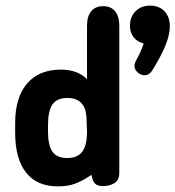

<svg xmlns="http://www.w3.org/2000/svg" viewBox="-20 -653 625 684"><path d="M290 -371Q256 -405 197 -405Q119 -405 76.5 -355.5Q34 -306 34 -214V-181Q34 -87 73 -38Q112 11 186 11Q221 11 247 1.5Q273 -8 306 -30Q310 -6 319.5 2Q329 10 347 10Q370 10 387.5 -0.5Q405 -11 405 -38V-561Q405 -595 390 -613Q375 -631 347 -631Q320 -631 305 -613Q290 -595 290 -561ZM289 -209 290 -185Q290 -135 273 -112.5Q256 -90 219 -90Q183 -90 167 -112.5Q151 -135 151 -185V-207Q151 -258 167 -281Q183 -304 220 -304Q256 -304 273 -282Q282 -271 285.5 -254Q289 -237 289 -209ZM492 -498Q486 -481 479.5 -466.5Q473 -452 466 -440Q459 -427 459 -418Q459 -406 470 -395.5Q481 -385 494 -385Q512 -385 523 -403Q555 -455 570 -492.5Q585 -530 585 -559Q585 -593 566 -613Q547 -633 514 -633Q483 -633 463 -613Q443 -593 443 -561Q443 -537 456 -520.5Q469 -504 492 -498Z"/></svg>

Font: Beiruti
Style: Bold
Weight: 700
Designer: Arlette Boutros
Foundry: Boutros
Version: Version 1.41